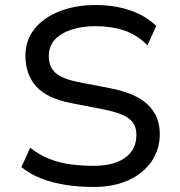

<svg xmlns="http://www.w3.org/2000/svg" viewBox="-20 -734 717 763"><path d="M353 9Q293 9 239.5 0.5Q186 -8 142 -25.5Q98 -43 65 -70L100 -147Q135 -119 175 -103Q215 -87 259.5 -81Q304 -75 353 -75Q432 -75 477 -107Q522 -139 522 -198Q522 -229 507.5 -248Q493 -267 462 -279.5Q431 -292 383 -301L264 -324Q165 -343 123 -391.5Q81 -440 81 -512Q81 -574 117 -619Q153 -664 216.5 -689Q280 -714 360 -714Q411 -714 455 -704.5Q499 -695 535.5 -677Q572 -659 601 -631L566 -554Q523 -597 472 -613.5Q421 -630 359 -630Q307 -630 265 -616.5Q223 -603 198.5 -577Q174 -551 174 -511Q174 -468 201 -444Q228 -420 296 -407L414 -384Q517 -365 566 -319.5Q615 -274 615 -201Q615 -141 582.5 -93Q550 -45 491 -18Q432 9 353 9Z"/></svg>

Font: Nunito Sans 6pt
Style: Regular
Weight: 400
Version: Version 3.101;gftools[0.9.27]